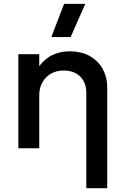

<svg xmlns="http://www.w3.org/2000/svg" viewBox="-20 -780 656 1010"><path d="M434 210V-292Q434 -345 402.2 -377Q370.5 -409 314 -409Q277 -409 248.2 -392.5Q219.5 -376 203 -346.8Q186.5 -317.5 186.5 -278.5V0H76.5V-495H186.5V-432Q217.5 -473.5 258.5 -491.8Q299.5 -510 343.5 -510Q411.5 -510 456 -483Q500.5 -456 522.2 -413.5Q544 -371 544 -326V210ZM250 -585 317 -759.5H428.5L351.5 -585Z"/></svg>

Font: Geologica Thin Roman
Style: Regular
Weight: 400
Version: Version 1.010;gftools[0.9.28]